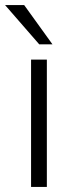

<svg xmlns="http://www.w3.org/2000/svg" viewBox="-68 -734 258 754"><path d="M-48 -714H27L138 -560H86ZM54 -500H116V0H54Z"/></svg>

Font: Overused Grotesk Book
Style: Regular
Weight: 350
Version: Version 0.003